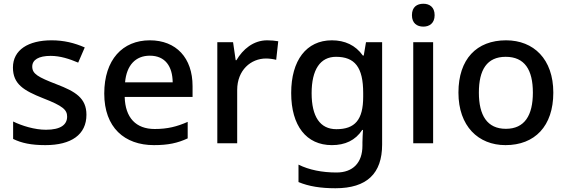

<svg xmlns="http://www.w3.org/2000/svg" viewBox="-20 -764 3022 1024"><path d="M441 -152C441 -241 382 -276 283 -314C182 -353 152 -370 152 -409C152 -445 186 -466 250 -466C301 -466 350 -450 397 -430L432 -511C377 -535 321 -549 255 -549C131 -549 49 -498 49 -404C49 -315 107 -281 210 -240C316 -199 338 -178 338 -142C338 -100 305 -72 225 -72C165 -72 97 -93 50 -116V-23C95 -1 146 10 222 10C360 10 441 -46 441 -152Z M779 -549C634 -549 536 -446 536 -265C536 -84 644 10 801 10C877 10 927 -1 981 -26V-114C924 -89 874 -76 805 -76C705 -76 648 -136 645 -247H1007V-305C1007 -455 920 -549 779 -549ZM779 -467C862 -467 900 -409 901 -325H647C655 -416 703 -467 779 -467Z M1405 -549C1331 -549 1275 -501 1241 -443H1237L1223 -539H1139V0H1245V-284C1245 -390 1318 -452 1399 -452C1416 -452 1438 -449 1453 -445L1464 -544C1448 -547 1424 -549 1405 -549Z M1750 -549C1614 -549 1533 -442 1533 -268C1533 -93 1614 10 1750 10C1820 10 1875 -15 1912 -71H1916C1915 -57 1913 -22 1913 -5V13C1913 104 1862 156 1775 156C1698 156 1628 142 1572 114V207C1627 230 1691 240 1769 240C1937 240 2018 161 2018 7V-539H1932L1920 -468H1915C1876 -523 1819 -549 1750 -549ZM1772 -461C1872 -461 1917 -406 1917 -268V-248C1917 -125 1873 -75 1774 -75C1687 -75 1642 -142 1642 -267C1642 -393 1688 -461 1772 -461Z M2238 -744C2204 -744 2177 -727 2177 -683C2177 -640 2204 -622 2238 -622C2270 -622 2298 -640 2298 -683C2298 -727 2270 -744 2238 -744ZM2290 -539H2184V0H2290Z M2931 -270C2931 -449 2826 -549 2679 -549C2522 -549 2425 -449 2425 -270C2425 -91 2531 10 2676 10C2832 10 2931 -91 2931 -270ZM2534 -270C2534 -392 2577 -461 2677 -461C2778 -461 2822 -392 2822 -270C2822 -149 2778 -77 2678 -77C2578 -77 2534 -149 2534 -270Z"/></svg>

Font: Noto Sans Bamum Medium
Style: Regular
Weight: 500
Designer: Monotype Design Team
Foundry: Monotype Imaging Inc.
Version: Version 2.002